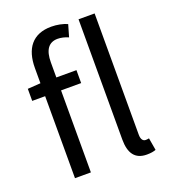

<svg xmlns="http://www.w3.org/2000/svg" viewBox="-148 -914 906 1032"><g transform="rotate(-20 305.0 -398.0)"><path d="M514 13C538 13 553 10 566 5L554 -65C544 -63 539 -63 534 -63C521 -63 509 -74 509 -102V-796H417V-108C417 -31 446 13 514 13ZM107 0H198V-469H313V-543H198V-629C198 -699 223 -736 275 -736C294 -736 316 -731 336 -722L356 -791C331 -802 298 -809 265 -809C157 -809 107 -740 107 -630V-543L33 -538V-469H107Z"/></g></svg>

Font: Source Han Sans HK
Style: Regular
Weight: 400
Designer: Ryoko NISHIZUKA 西塚涼子 (kana, bopomofo & ideographs); Paul D. Hunt (Latin, Greek & Cyrillic); Sandoll Communications 산돌커뮤니
Foundry: Adobe
Version: Version 2.000;hotconv 1.0.107;makeotfexe 2.5.65593